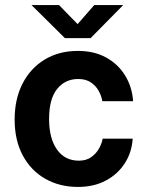

<svg xmlns="http://www.w3.org/2000/svg" viewBox="-20 -728 587 758"><path d="M287.5 -527Q352.2 -527 399.7 -500.6Q447.1 -474.2 474.4 -429.2Q501.7 -384.2 505.5 -328.5H383.9Q380.7 -349.1 369.5 -369.3Q358.4 -389.5 338.5 -402.8Q318.6 -416.1 288.6 -416.1Q237.3 -416.1 205.6 -376.9Q173.8 -337.7 173.8 -257.7Q173.8 -181.8 204.9 -137.8Q236 -93.7 291.3 -93.7Q321 -93.7 340.7 -108Q360.5 -122.4 371.4 -142.6Q382.4 -162.8 385.3 -180.6H503.8Q500.6 -127.2 473 -83.9Q445.4 -40.6 398.1 -15.3Q350.9 10 287.5 10Q215.6 10 159.1 -22Q102.6 -54 70.2 -113.8Q37.8 -173.6 37.8 -256.3Q37.8 -336.6 68.8 -397.5Q99.9 -458.5 156.1 -492.7Q212.4 -527 287.5 -527ZM236.2 -577.5 104.5 -707.9H213.1L286.3 -632.8L352 -707.9H466.3L337.7 -577.5Z"/></svg>

Font: Public Sans Thin
Style: Regular
Weight: 100
Designer: The Public Sans project authors (U.S. Web Design System). Libre Franklin designed by Pablo Impallari and Rodrigo Fuenzal
Version: Version 1.008